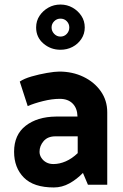

<svg xmlns="http://www.w3.org/2000/svg" viewBox="-20 -813 543 845"><path d="M154 -145Q154 -171 172 -192Q190 -213 224 -213H322V-139Q297 -115 269.5 -103Q242 -91 215 -91Q197 -91 183.5 -98.5Q170 -106 162 -118.5Q154 -131 154 -145ZM102 -346Q129 -358 169 -368Q209 -378 243 -378Q279 -378 299.5 -357.5Q320 -337 321 -301V-300H226Q144 -299 93 -259.5Q42 -220 42 -145Q42 -75 85 -31.5Q128 12 217 12Q253 12 285.5 -6Q318 -24 345 -52L367 0H452V-319Q452 -371 423.5 -411.5Q395 -452 347 -475Q299 -498 241 -498Q221 -498 186.5 -492Q152 -486 119 -476.5Q86 -467 67 -454ZM246 -793Q217 -793 193 -779.5Q169 -766 154 -743.5Q139 -721 139 -692Q139 -649 171 -621.5Q203 -594 246 -594Q275 -594 299 -606.5Q323 -619 338 -641.5Q353 -664 353 -692Q353 -721 338 -743.5Q323 -766 299 -779.5Q275 -793 246 -793ZM246 -652Q230 -652 218.5 -664Q207 -676 207 -692Q207 -708 218.5 -719.5Q230 -731 246 -731Q263 -731 274 -719.5Q285 -708 285 -692Q285 -676 274 -664Q263 -652 246 -652Z"/></svg>

Font: Catamaran Thin
Style: Bold
Weight: 700
Version: Version 2.000